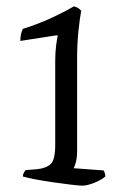

<svg xmlns="http://www.w3.org/2000/svg" viewBox="-20 -585 391 605"><path d="M240 0Q230 0 204.5 -3Q179 -6 148 -10.5Q117 -15 90.5 -20Q64 -25 52 -29Q52 -35 55 -40.5Q58 -46 61 -49L98 -52Q126 -55 140 -68.5Q154 -82 154 -128V-393Q154 -421 157 -443Q160 -465 162 -472L160 -474L44 -456Q44 -468 46.5 -478.5Q49 -489 52 -494Q97 -508 137.5 -526.5Q178 -545 213 -565Q228 -561 236 -551Q232 -532 227.5 -490.5Q223 -449 223 -403V-110Q223 -88 219 -73.5Q215 -59 212 -55L306 -48Q311 -42 312 -29Q300 -18 277 -9Q254 0 240 0Z"/></svg>

Font: Texturina 72pt Light
Style: Regular
Weight: 300
Designer: Guillermo Torres Carreño
Foundry: Omnibus-Type
Version: Version 1.002; ttfautohint (v1.8.3)